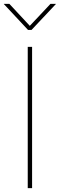

<svg xmlns="http://www.w3.org/2000/svg" viewBox="-54 -969 308 989"><path d="M111.3 -727.5V0H88.9V-727.5ZM-5.9 -949.2 99.6 -835.9 206.1 -949.2H233.9V-948.2L108.4 -814.9H90.3L-34.2 -948.2V-949.2Z"/></svg>

Font: Inter 28pt Thin
Style: Regular
Weight: 250
Designer: Rasmus Andersson
Foundry: rsms
Version: Version 4.001;git-66647c0bb